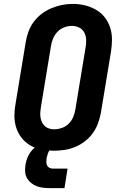

<svg xmlns="http://www.w3.org/2000/svg" viewBox="-20 -766 640 986"><path d="M256 8Q224 8 193 2Q162 -4 136 -19Q110 -34 91.5 -57.5Q73 -81 63.5 -110Q54 -139 54 -171Q54 -203 60 -234L112 -549Q116 -576 126 -603Q136 -630 153 -653.5Q170 -677 194 -695Q218 -713 244.5 -724Q271 -735 298.5 -740.5Q326 -746 354 -746Q386 -746 416.5 -738.5Q447 -731 473 -716Q499 -701 517.5 -677.5Q536 -654 545.5 -625Q555 -596 555 -564Q555 -532 550 -501L498 -186Q493 -159 483 -132Q473 -105 456 -81.5Q439 -58 415.5 -40Q392 -22 365 -11Q338 0 310.5 4Q283 8 256 8ZM258 -102Q278 -102 298 -109Q318 -116 333 -131Q348 -146 356 -165.5Q364 -185 367 -204L419 -519Q423 -539 422.5 -559.5Q422 -580 413.5 -597.5Q405 -615 387.5 -624Q370 -633 349 -633Q329 -633 309.5 -625.5Q290 -618 275.5 -603Q261 -588 253 -569Q245 -550 242 -531L190 -216Q188 -203 187 -189.5Q186 -176 188 -163Q190 -150 195.5 -138.5Q201 -127 210 -118.5Q219 -110 232 -106Q245 -102 258 -102ZM311 200H236Q218 200 200.5 198Q183 196 167 189.5Q151 183 138.5 172.5Q126 162 118 147.5Q110 133 109 115Q108 97 111 79Q114 63 119.5 47.5Q125 32 134.5 18Q144 4 157.5 -7.5Q171 -19 186.5 -26Q202 -33 218 -36Q234 -39 250 -39L244 0Q237 0 233 7Q229 14 226.5 20.5Q224 27 222.5 34Q221 41 219 47Q218 57 218 66.5Q218 76 222 84Q226 92 234.5 96Q243 100 252 100H327Z"/></svg>

Font: Iosevka Curly Slab XBdEx
Style: Italic
Weight: 800
Width: 7
Italic angle: -9°
Monospace: yes
Designer: Belleve Invis
Foundry: Belleve Invis
Version: Version 11.1.0; ttfautohint (v1.8.3)